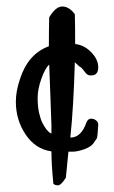

<svg xmlns="http://www.w3.org/2000/svg" viewBox="-20 -678 347 585"><path d="M129.9 -481.4Q117.2 -469.7 106 -438Q94.7 -406.2 94.7 -379.9Q94.7 -353.5 99.1 -334Q103.5 -314.5 109.4 -303.2Q115.2 -292 121.1 -284.2Q131.8 -271.5 136.7 -271.5V-296.9Q135.7 -332 133.3 -391.6Q130.9 -451.2 129.9 -481.4ZM136.7 -216.8Q87.9 -223.6 58.1 -268.1Q28.3 -312.5 28.3 -368.2Q28.3 -400.4 41 -437.5Q65.4 -513.7 128.9 -537.1Q128.9 -592.8 129.9 -625Q149.4 -658.2 169.9 -658.2Q190.4 -658.2 208 -634.8Q209 -599.6 209 -543.9Q236.3 -541 257.8 -519Q279.3 -497.1 279.3 -472.7Q279.3 -448.2 257.8 -448.2H254.9Q246.1 -448.2 238.3 -459Q230.5 -469.7 226.6 -472.7Q222.7 -474.6 219.7 -477.5Q216.8 -480.5 213.4 -483.4Q210 -486.3 208 -488.3Q204.1 -350.6 194.3 -258.8Q227.5 -258.8 243.2 -304.7Q248 -316.4 257.3 -316.4Q266.6 -316.4 272.9 -311Q279.3 -305.7 279.3 -297.9V-296.9Q277.3 -260.7 274.9 -256.3Q272.5 -252 264.6 -241.2Q256.8 -230.5 236.3 -223.1Q215.8 -215.8 200.2 -215.8H188.5L180.7 -136.7Q166 -113.3 156.7 -113.3Q147.5 -113.3 142.6 -118.2Q136.7 -177.7 136.7 -216.8Z"/></svg>

Font: Essays1743
Style: Medium
Weight: 500
Designer: Based on the typeface in a 1743 English translation of the essays of Montaigne.  PostScript/TrueType font designed by Jo
Version: Version 002.100